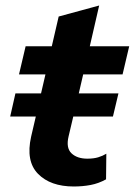

<svg xmlns="http://www.w3.org/2000/svg" viewBox="-20 -668 489 697"><path d="M248 9Q163 9 118 -37Q73 -83 93 -172L110 -245H17L36 -329H129L145 -398H49L73 -500H168L193 -608L340 -648L306 -500H449L425 -398H282L266 -329H410L390 -245H246L229 -173Q219 -131 239.5 -111.5Q260 -92 297 -92Q320 -92 336.5 -97Q353 -102 366 -110L365 -17Q338 -2 309 3.5Q280 9 248 9Z"/></svg>

Font: Work Sans SemiBold
Style: Italic
Weight: 600
Italic angle: -13°
Designer: Wei Huang
Foundry: Wei Huang
Version: Version 2.012; ttfautohint (v1.8.3)